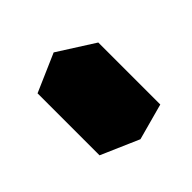

<svg xmlns="http://www.w3.org/2000/svg" viewBox="-60 -155 219 219"><g transform="rotate(45 50.0 -45.0)"><path d="M0 0H100L120 -46L108 -90H8L-20 -46Z"/></g></svg>

Font: FiraGO Unicode
Style: Regular
Weight: 400
Designer: bBox Type
Foundry: bBox Type GmbH
Version: Version 1.001;PS 001.001;hotconv 1.0.88;makeotf.lib2.5.64775